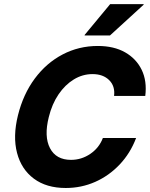

<svg xmlns="http://www.w3.org/2000/svg" viewBox="-20 -911 737 944"><path d="M303.3 13.3Q208.3 13.3 146.7 -32.5Q85 -78.3 63.8 -159.2Q42.5 -240 68.3 -344.2Q94.2 -448.3 151.2 -525Q208.3 -601.7 287.9 -643.3Q367.5 -685 460.8 -685Q540 -685 595 -653.8Q650 -622.5 676.7 -567.5Q703.3 -512.5 694.2 -439.2H540.8Q546.7 -487.5 516.7 -517.1Q486.7 -546.7 435 -546.7Q385.8 -546.7 342.9 -520.4Q300 -494.2 267.9 -447.1Q235.8 -400 220 -335.8Q195.8 -240 225.8 -182.5Q255.8 -125 329.2 -125Q380.8 -125 424.2 -154.6Q467.5 -184.2 485.8 -232.5H649.2Q620.8 -157.5 568.3 -102.1Q515.8 -46.7 447.9 -16.7Q380 13.3 303.3 13.3ZM395.8 -736.7 396.7 -740 521.7 -890.8H686.7L685.8 -887.5L520.8 -736.7Z"/></svg>

Font: Funnel Sans ExtraBold
Style: Italic
Weight: 800
Italic angle: -14.036°
Version: Version 1.000; Beta; Release 5; Build 24; ttfautohint (v1.8.